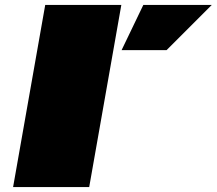

<svg xmlns="http://www.w3.org/2000/svg" viewBox="-20 -757 877 777"><path d="M33 0 163 -737H471L341 0ZM472 -554 560 -737H837L654 -554Z"/></svg>

Font: Tomorrow Black
Style: Italic
Weight: 900
Italic angle: -10°
Designer: Tony de Marco, Monica Rizzolli
Foundry: Just in Type
Version: Version 2.002